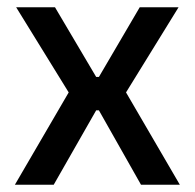

<svg xmlns="http://www.w3.org/2000/svg" viewBox="-20 -509 536 529"><path d="M21 0 177.5 -268.5V-241L24.5 -489H131.5L245 -297H252.5L365 -489H472L319 -241V-268.5L475.5 0H368.5L252.5 -205H245L128 0Z"/></svg>

Font: Anek Bangla Medium
Style: Regular
Weight: 500
Designer: Sulekha Rajkumar (Bangla), Yesha Goshar (Latin)
Foundry: Ek Type
Version: Version 1.003